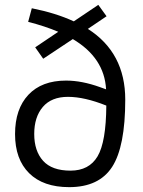

<svg xmlns="http://www.w3.org/2000/svg" viewBox="-20 -762 588 791"><path d="M342 -643Q496 -545 496 -351.5Q496 -158 442 -74.5Q388 9 265 9Q158 9 100 -48.5Q42 -106 42 -209.5Q42 -313 97 -371.5Q152 -430 252 -430Q317 -430 392 -403L417 -394Q410 -524 280 -601L158 -520L125 -567L220 -631Q166 -654 96 -672L111 -728Q211 -708 284 -674L385 -742L419 -695ZM418 -327Q328 -363 260 -363Q192 -363 156.5 -321.5Q121 -280 121 -210Q121 -140 157.5 -99.5Q194 -59 270.5 -59Q347 -59 382 -118Q417 -177 418 -327Z"/></svg>

Font: Titillium Web
Style: Regular
Weight: 400
Version: Version 1.001;PS 57.000;hotconv 1.0.70;makeotf.lib2.5.55311